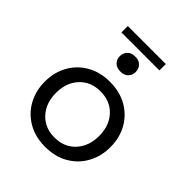

<svg xmlns="http://www.w3.org/2000/svg" viewBox="-186 -752 871 871"><g transform="rotate(45 249.5 -316.5)"><path d="M249 10Q186 10 138.5 -17.5Q91 -45 65 -92.5Q39 -140 39 -198Q39 -258 65 -305Q91 -352 138.5 -379.5Q186 -407 249 -407Q313 -407 360.5 -379.5Q408 -352 434 -305Q460 -258 460 -198Q460 -140 434 -92.5Q408 -45 360.5 -17.5Q313 10 249 10ZM249 -50Q312 -50 350 -91.5Q388 -133 388 -198Q388 -264 350 -305Q312 -346 249 -346Q187 -346 149 -305Q111 -264 111 -198Q111 -133 149 -91.5Q187 -50 249 -50ZM250 -473Q224 -473 211 -487Q198 -501 198 -520Q198 -541 211 -555Q224 -569 250 -569Q274 -569 287 -555Q300 -541 300 -520Q300 -501 287 -487Q274 -473 250 -473ZM127 -602V-643H371V-602Z"/></g></svg>

Font: Rokkitt
Style: Regular
Weight: 400
Designer: Vernon Adams
Foundry: Vernon Adams
Version: Version 3.103